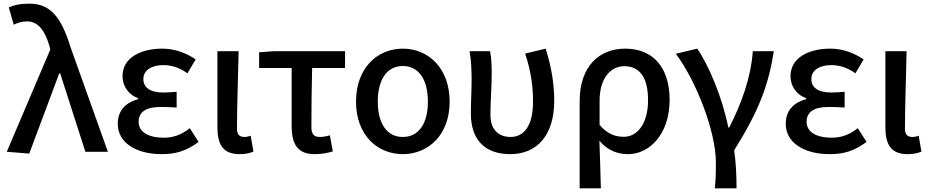

<svg xmlns="http://www.w3.org/2000/svg" viewBox="-20 -830 5083 1050"><path d="M140 10 304 -429H309L447 0H570L365 -574C316 -733 257 -810 142 -810C87 -810 57 -802 28 -790L55 -695C77 -705 97 -713 129 -713C186 -713 224 -667 250 -580L255 -559L17 0Z M864 13C939 13 998 -3 1066 -54L1018 -129C969 -90 923 -77 876 -77C788 -77 738 -110 738 -164C738 -217 778 -245 857 -245C885 -245 914 -244 946 -242V-328C919 -326 896 -324 874 -324C798 -324 764 -353 764 -398C764 -447 811 -474 873 -474C921 -474 965 -458 1005 -429L1050 -505C998 -541 934 -564 868 -564C752 -564 650 -516 650 -413C650 -363 679 -313 736 -293V-288C673 -271 624 -230 624 -153C624 -48 727 13 864 13Z M1290 13C1326 13 1347 7 1366 -1L1351 -88C1339 -83 1327 -81 1317 -81C1291 -81 1276 -93 1276 -126C1276 -246 1282 -407 1285 -550H1169V-133C1169 -41 1199 13 1290 13Z M1700 13C1739 13 1774 6 1800 -2L1784 -90C1764 -84 1746 -81 1728 -81C1699 -81 1683 -95 1683 -134C1683 -230 1684 -343 1687 -458H1867V-550H1477L1397 -544V-458H1575V-140C1575 -43 1607 13 1700 13Z M2183 13C2321 13 2439 -91 2439 -274C2439 -459 2321 -564 2183 -564C2044 -564 1927 -459 1927 -274C1927 -91 2044 13 2183 13ZM2183 -81C2094 -81 2046 -157 2046 -274C2046 -392 2094 -469 2183 -469C2272 -469 2320 -392 2320 -274C2320 -157 2272 -81 2183 -81Z M2771 13C2918 13 3011 -92 3011 -279C3011 -375 2994 -470 2964 -564L2852 -537C2885 -437 2895 -354 2895 -275C2895 -141 2845 -81 2772 -81C2712 -81 2662 -116 2662 -202C2662 -271 2669 -363 2669 -419C2669 -469 2668 -512 2660 -550H2548C2558 -492 2559 -438 2559 -394C2559 -332 2555 -271 2555 -210C2555 -67 2630 13 2771 13Z M3150 200H3266C3264 108 3261 35 3258 -60C3305 -5 3360 13 3415 13C3531 13 3642 -95 3642 -284C3642 -458 3554 -564 3399 -564C3260 -564 3150 -471 3150 -276ZM3392 -82C3349 -82 3305 -93 3259 -147V-279C3259 -403 3320 -468 3394 -468C3485 -468 3524 -397 3524 -282C3524 -153 3465 -82 3392 -82Z M3889 200H4008C4008 137 4005 59 3995 -8C4133 -229 4182 -364 4212 -550H4097C4086 -403 4035 -264 3968 -133H3963C3929 -300 3855 -475 3793 -564L3676 -536C3789 -384 3895 -110 3895 59C3895 125 3894 151 3889 200Z M4517 13C4592 13 4651 -3 4719 -54L4671 -129C4622 -90 4576 -77 4529 -77C4441 -77 4391 -110 4391 -164C4391 -217 4431 -245 4510 -245C4538 -245 4567 -244 4599 -242V-328C4572 -326 4549 -324 4527 -324C4451 -324 4417 -353 4417 -398C4417 -447 4464 -474 4526 -474C4574 -474 4618 -458 4658 -429L4703 -505C4651 -541 4587 -564 4521 -564C4405 -564 4303 -516 4303 -413C4303 -363 4332 -313 4389 -293V-288C4326 -271 4277 -230 4277 -153C4277 -48 4380 13 4517 13Z M4943 13C4979 13 5000 7 5019 -1L5004 -88C4992 -83 4980 -81 4970 -81C4944 -81 4929 -93 4929 -126C4929 -246 4935 -407 4938 -550H4822V-133C4822 -41 4852 13 4943 13Z"/></svg>

Font: Noto Sans Japanese Medium
Style: Regular
Weight: 500
Designer: Ryoko NISHIZUKA (kana & ideographs); Paul D. Hunt (Latin, Greek & Cyrillic); Wenlong ZHANG (bopomofo); Sandoll Communica
Foundry: Adobe Systems Incorporated
Version: Version 1.000;PS 1;hotconv 1.0.78;makeotf.lib2.5.61930